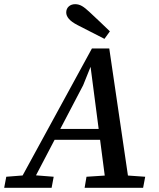

<svg xmlns="http://www.w3.org/2000/svg" viewBox="-51 -899 760 919"><path d="M-31 0 -21 -53 81 -61H105L206 -53L196 0ZM25 0 389 -667H472L570 0H458L382 -583H384L347 -491L90 0ZM192 -230 201 -282H478L474 -230ZM354 0 363 -53 486 -61H530L644 -53L634 0ZM475 -749 449 -713Q417 -729 384.5 -746Q352 -763 320 -779Q291 -794 278.5 -809Q266 -824 266 -839Q266 -857 278 -868Q290 -879 309 -879Q326 -879 341.5 -870Q357 -861 379 -840Q403 -817 427.5 -794.5Q452 -772 475 -749Z"/></svg>

Font: Source Serif 4 Medium
Style: Italic
Weight: 500
Italic angle: -12°
Designer: Frank Grießhammer
Foundry: Adobe Systems Incorporated
Version: Version 4.004;hotconv 1.0.116;makeotfexe 2.5.65601